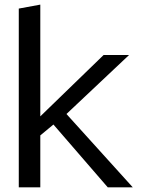

<svg xmlns="http://www.w3.org/2000/svg" viewBox="-20 -808 632 828"><path d="M536.6 -570.8 266.6 -316.4 552.7 0H444.8L210.4 -271L153.8 -224.1V0H61V-771L153.8 -788.1V-306.2L426.8 -570.8Z"/></svg>

Font: Dhyana
Style: Regular
Weight: 400
Foundry: Vernon Adams
Version: Version 1.002; ttfautohint (v0.8.51-6076)